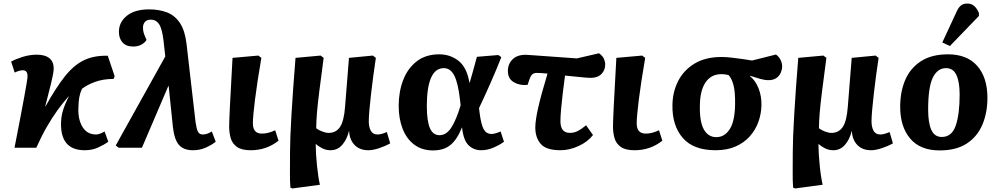

<svg xmlns="http://www.w3.org/2000/svg" viewBox="-20 -835 5640 1085"><path d="M459 14Q320 14 325 -143Q326 -180 337 -214.5Q348 -249 370 -293Q335 -254 304.5 -211.5Q274 -169 244.5 -118Q215 -67 185 0H62Q100 -194 117 -287.5Q134 -381 135 -395Q137 -419 130 -428.5Q123 -438 109 -438Q90 -438 63 -425L43 -487Q68 -501 108 -513.5Q148 -526 188 -526Q237 -526 261.5 -504Q286 -482 283 -440Q282 -420 269 -366Q256 -312 236 -235H238Q295 -338 345.5 -402Q396 -466 453 -494Q510 -522 589 -520L628 -404L622 -389Q562 -389 515.5 -371.5Q469 -354 443 -333Q432 -308 428 -285Q424 -262 423 -227Q420 -161 446 -118Q472 -75 523 -75Q542 -75 571 -92L592 -34Q567 -16 533.5 -1Q500 14 459 14Z M1070 14Q1018 14 991.5 -16Q965 -46 957 -118L933 -350L930 -346L782 0H651L634 -13L914 -516L904 -606Q896 -673 879 -698.5Q862 -724 832 -724Q810 -724 799 -711Q788 -698 788 -679Q788 -663 792 -649.5Q796 -636 803 -621L808 -609Q798 -593 778.5 -582.5Q759 -572 733 -572Q693 -572 672.5 -595Q652 -618 652 -655Q652 -710 697 -746Q742 -782 823 -782Q879 -782 923.5 -765Q968 -748 996.5 -705.5Q1025 -663 1034 -588L1085 -146Q1090 -109 1098 -92Q1106 -75 1126 -75Q1150 -75 1177 -92L1199 -34Q1175 -15 1142 -0.5Q1109 14 1070 14Z M1397 14Q1346 14 1319.5 -4.5Q1293 -23 1284 -53.5Q1275 -84 1275 -120Q1275 -147 1279.5 -238.5Q1284 -330 1294 -508L1440 -521L1457 -508Q1433 -368 1421 -272Q1409 -176 1409 -138Q1409 -80 1460 -80Q1478 -80 1497.5 -85Q1517 -90 1535 -99L1554 -40Q1486 14 1397 14Z M1632 230 1621 225Q1618 187 1618.5 141Q1619 95 1619 21Q1619 -48 1627 -185.5Q1635 -323 1650 -508L1792 -521L1809 -508Q1794 -395 1784.5 -320Q1775 -245 1771 -195.5Q1767 -146 1767 -110Q1780 -100 1800.5 -92Q1821 -84 1837 -84Q1879 -84 1901.5 -117.5Q1924 -151 1930 -232L1952 -508L2087 -521L2104 -508Q2097 -463 2090 -410Q2083 -357 2077 -305.5Q2071 -254 2067.5 -213Q2064 -172 2064 -150Q2064 -117 2075.5 -96Q2087 -75 2114 -75Q2125 -75 2139 -79Q2153 -83 2166 -89L2185 -25Q2157 -9 2122 2.5Q2087 14 2062 14Q2012 14 1983.5 -16Q1955 -46 1953 -94H1952Q1940 -46 1913.5 -16Q1887 14 1848 14Q1822 14 1800 2.5Q1778 -9 1765 -21H1764Q1764 3 1766 36Q1768 69 1771.5 103Q1775 137 1779.5 165.5Q1784 194 1788 209Z M2427 15Q2364 15 2320.5 -18Q2277 -51 2255 -108Q2233 -165 2233 -237Q2233 -317 2258.5 -383Q2284 -449 2335 -488.5Q2386 -528 2462 -528Q2524 -528 2571 -491.5Q2618 -455 2633 -367H2634Q2643 -398 2653.5 -435Q2664 -472 2675 -514L2796 -524L2813 -512Q2783 -436 2750 -361.5Q2717 -287 2687 -224L2690 -199Q2699 -129 2714 -103.5Q2729 -78 2758 -78Q2768 -78 2781.5 -82Q2795 -86 2809 -92L2828 -34Q2804 -16 2769 -1Q2734 14 2699 14Q2657 14 2628 -14Q2599 -42 2591 -114H2590Q2564 -48 2526.5 -16.5Q2489 15 2427 15ZM2464 -71Q2503 -71 2531 -115Q2559 -159 2583 -240L2580 -267Q2569 -365 2547.5 -407.5Q2526 -450 2488 -450Q2440 -450 2416 -395.5Q2392 -341 2392 -235Q2392 -153 2409 -112Q2426 -71 2464 -71Z M3148 14Q3066 14 3035.5 -22Q3005 -58 3005 -114Q3005 -153 3020.5 -223Q3036 -293 3074 -419Q3056 -421 3040 -422Q3024 -423 3013 -423Q2999 -423 2989.5 -416Q2980 -409 2973 -389L2961 -355Q2917 -351 2883.5 -370.5Q2850 -390 2850 -434Q2850 -475 2878.5 -501.5Q2907 -528 2960 -525L3240 -505L3365 -534Q3386 -519 3393 -502.5Q3400 -486 3400 -471Q3400 -438 3378.5 -416.5Q3357 -395 3318 -395Q3303 -395 3267.5 -398.5Q3232 -402 3173 -408Q3166 -357 3160 -307Q3154 -257 3150.5 -215.5Q3147 -174 3147 -150Q3147 -84 3201 -84Q3224 -84 3245.5 -95Q3267 -106 3292 -127L3331 -72Q3301 -33 3249 -9.5Q3197 14 3148 14Z M3566 14Q3515 14 3488.5 -4.5Q3462 -23 3453 -53.5Q3444 -84 3444 -120Q3444 -147 3448.5 -238.5Q3453 -330 3463 -508L3609 -521L3626 -508Q3602 -368 3590 -272Q3578 -176 3578 -138Q3578 -80 3629 -80Q3647 -80 3666.5 -85Q3686 -90 3704 -99L3723 -40Q3655 14 3566 14Z M4024 14Q3898 14 3838 -56Q3778 -126 3780 -241Q3781 -316 3812.5 -377.5Q3844 -439 3905.5 -476Q3967 -513 4058 -513Q4081 -513 4112.5 -509.5Q4144 -506 4175.5 -501.5Q4207 -497 4230 -493L4365 -527Q4383 -514 4391.5 -495.5Q4400 -477 4400 -459Q4400 -443 4392.5 -425Q4385 -407 4368 -394.5Q4351 -382 4321 -382Q4302 -382 4275 -389.5Q4248 -397 4218 -407V-405Q4249 -380 4266.5 -336Q4284 -292 4283 -240Q4282 -192 4266 -147Q4250 -102 4218 -65.5Q4186 -29 4137.5 -7.5Q4089 14 4024 14ZM4028 -60Q4075 -60 4104 -105.5Q4133 -151 4134 -247Q4135 -316 4125 -354Q4115 -392 4097 -411Q4076 -416 4057 -416Q3999 -416 3967.5 -370Q3936 -324 3935 -239Q3933 -147 3957.5 -103.5Q3982 -60 4028 -60Z M4473 230 4462 225Q4459 187 4459.5 141Q4460 95 4460 21Q4460 -48 4468 -185.5Q4476 -323 4491 -508L4633 -521L4650 -508Q4635 -395 4625.5 -320Q4616 -245 4612 -195.5Q4608 -146 4608 -110Q4621 -100 4641.5 -92Q4662 -84 4678 -84Q4720 -84 4742.5 -117.5Q4765 -151 4771 -232L4793 -508L4928 -521L4945 -508Q4938 -463 4931 -410Q4924 -357 4918 -305.5Q4912 -254 4908.5 -213Q4905 -172 4905 -150Q4905 -117 4916.5 -96Q4928 -75 4955 -75Q4966 -75 4980 -79Q4994 -83 5007 -89L5026 -25Q4998 -9 4963 2.5Q4928 14 4903 14Q4853 14 4824.5 -16Q4796 -46 4794 -94H4793Q4781 -46 4754.5 -16Q4728 14 4689 14Q4663 14 4641 2.5Q4619 -9 4606 -21H4605Q4605 3 4607 36Q4609 69 4612.5 103Q4616 137 4620.5 165.5Q4625 194 4629 209Z M5290 15Q5180 15 5123.5 -52Q5067 -119 5067 -231Q5067 -318 5096 -384.5Q5125 -451 5185 -489.5Q5245 -528 5337 -528Q5445 -528 5502.5 -462.5Q5560 -397 5560 -282Q5560 -198 5531.5 -130.5Q5503 -63 5443.5 -24Q5384 15 5290 15ZM5302 -61Q5359 -61 5381 -125.5Q5403 -190 5403 -301Q5403 -371 5385 -410.5Q5367 -450 5326 -450Q5278 -450 5251.5 -396.5Q5225 -343 5225 -216Q5225 -141 5243 -101Q5261 -61 5302 -61ZM5348 -575 5305 -595 5383 -763Q5395 -791 5409 -803Q5423 -815 5446 -815Q5470 -815 5486 -800.5Q5502 -786 5512 -761V-745Z"/></svg>

Font: Literata 12pt
Style: Bold Italic
Weight: 700
Italic angle: -2°
Designer: Latin by Veronika Burian and Jose Scaglione. Greek by Irene Vlachou. Cyrillic by Vera Evstafieva
Foundry: TypeTogether
Version: Version 3.002